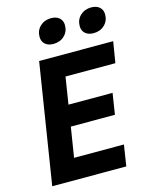

<svg xmlns="http://www.w3.org/2000/svg" viewBox="-138 -1041 878 1127"><g transform="rotate(-15 301.0 -477.5)"><path d="M486 0H36L152 -730H602L581 -602H278L252 -438H520L500 -310H232L203 -128H506ZM191 -866Q191 -905 217.5 -930Q244 -955 284 -955Q316 -955 334.5 -938.5Q353 -922 353 -894Q353 -855 326.5 -830Q300 -805 260 -805Q228 -805 209.5 -821.5Q191 -838 191 -866ZM435 -866Q435 -905 461.5 -930Q488 -955 528 -955Q560 -955 578.5 -938.5Q597 -922 597 -894Q597 -855 570.5 -830Q544 -805 504 -805Q472 -805 453.5 -821.5Q435 -838 435 -866Z"/></g></svg>

Font: JetBrains Mono Extra Bold
Style: Italic
Weight: 800
Italic angle: -9°
Monospace: yes
Designer: Philipp Nurullin, Konstantin Bulenkov
Foundry: JetBrains
Version: 2.002